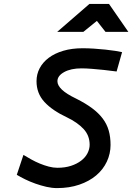

<svg xmlns="http://www.w3.org/2000/svg" viewBox="-20 -953 677 983"><path d="M438 -933H538L637 -790H520L476 -846L407 -790H273ZM100 -160Q118 -149 139.5 -137Q161 -125 184 -115.5Q207 -106 230 -100Q253 -94 274 -94Q313 -94 343.5 -104Q374 -114 395.5 -130.5Q417 -147 428 -168.5Q439 -190 439 -212Q439 -259 408 -292.5Q377 -326 323 -352Q248 -387 207.5 -431Q167 -475 167 -537Q167 -573 183 -603.5Q199 -634 229.5 -657Q260 -680 304 -693Q348 -706 403 -706Q431 -706 461.5 -704Q492 -702 520 -699Q548 -696 570.5 -692.5Q593 -689 605 -686L577 -587Q544 -591 511 -595Q483 -598 451.5 -600.5Q420 -603 397 -603Q343 -603 308.5 -584Q274 -565 274 -537Q274 -516 297 -494Q320 -472 370 -448Q418 -424 451.5 -399Q485 -374 506 -346Q527 -318 536.5 -285Q546 -252 546 -211Q546 -166 527 -125.5Q508 -85 472.5 -55Q437 -25 386 -7.5Q335 10 272 10Q246 10 217.5 3.5Q189 -3 161 -13Q133 -23 108.5 -35Q84 -47 66 -58Z"/></svg>

Font: Panefresco 750wt
Style: Italic
Weight: 750
Foundry: Campivisivi & Chank Co
Version: Version 1.000